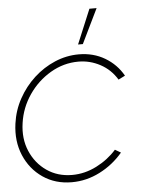

<svg xmlns="http://www.w3.org/2000/svg" viewBox="-60 -742 620 798"><g transform="rotate(-5 250.5 -343.0)"><path d="M397.5 -106 421.5 -92Q381 -44 325 -15.5Q269 13 208 13Q139 13 87.2 -22.5Q35.5 -58 10.2 -117.8Q-15 -177.5 -5 -250Q2.5 -305 28.8 -352.8Q55 -400.5 94.5 -436.8Q134 -473 182.2 -493.5Q230.5 -514 282 -514Q343 -514 391 -485.5Q439 -457 466 -409L438 -395Q412 -438 369 -461Q326 -484 278 -484Q216 -484 161.5 -452Q107 -420 70.5 -366.8Q34 -313.5 25 -250Q15.5 -185.5 38 -132.8Q60.5 -80 106 -48.5Q151.5 -17 212 -17Q264.5 -17 313.8 -42Q363 -67 397.5 -106ZM283 -555 343 -699H373L303 -555Z"/></g></svg>

Font: Urbanist Thin
Style: Italic
Weight: 100
Italic angle: -8°
Designer: Corey Hu
Foundry: Corey Hu
Version: Version 1.321; ttfautohint (v1.8.4.7-5d5b)